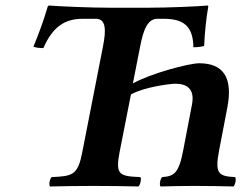

<svg xmlns="http://www.w3.org/2000/svg" viewBox="-20 -673 888 695"><path d="M413 -123 454 -331C501 -358 597 -370 615 -370C655 -370 686 -352 675 -295L643 -128C627 -44 609 -35 567 -32C560 -26 556 -4 561 2C603 1 635 0 683 0C738 0 782 1 825 2C832 -4 836 -26 831 -32C771 -35 757 -44 773 -128L803 -284C824 -394 787 -444 701 -444C664 -444 525 -407 461 -371L487 -503C499 -567 515 -605 550 -605H572C644 -605 679 -579 680 -502C691 -502 710 -503 719 -507C721 -553 726 -605 734 -650C734 -651 733 -653 732 -653C699 -650 591 -645 515 -645H380C306 -645 194 -650 158 -653C156 -653 153 -651 153 -650C140 -605 121 -552 101 -504C110 -500 125 -499 137 -499C172 -579 217 -605 280 -605H327C363 -605 365 -567 353 -506L278 -123C262 -40 244 -35 167 -32C160 -26 156 -4 161 2C208 1 259 0 320 0C383 0 433 1 481 2C488 -4 493 -26 488 -32C412 -35 397 -40 413 -123Z"/></svg>

Font: Libertinus Serif
Style: Bold Italic
Weight: 700
Italic angle: -12°
Designer: Philipp H. Poll, Khaled Hosny
Foundry: Caleb Maclennan
Version: Version 7.050;RELEASE